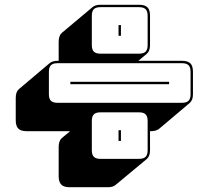

<svg xmlns="http://www.w3.org/2000/svg" viewBox="-20 -708 874 805"><path d="M434 77H272Q248 77 237 66Q226 55 226 31V-92Q226 -105 229.5 -114.5Q233 -124 239 -129L274 -158H92Q68 -158 57 -168.5Q46 -179 46 -204V-298Q46 -311 49.5 -320Q53 -329 60 -335L189 -444Q194 -448 202.5 -450.5Q211 -453 221 -453H226V-533Q226 -546 229.5 -555.5Q233 -565 239 -570L369 -679Q374 -683 382 -685.5Q390 -688 401 -688H563Q587 -688 598 -677.5Q609 -667 609 -642V-519Q609 -506 605.5 -497Q602 -488 595 -482L560 -453H743Q767 -453 778 -442.5Q789 -432 789 -407V-313Q789 -300 785.5 -291Q782 -282 775 -276L646 -167Q640 -163 632 -160.5Q624 -158 614 -158H609V-78Q609 -65 605.5 -56Q602 -47 595 -41L465 67Q461 71 452.5 74Q444 77 434 77ZM563 -483Q582 -483 590.5 -491.5Q599 -500 599 -519V-642Q599 -661 590.5 -669.5Q582 -678 563 -678H401Q382 -678 373.5 -669.5Q365 -661 365 -642V-519Q365 -500 373.5 -491.5Q382 -483 401 -483ZM477 -558V-603H487V-558ZM221 -277H743Q762 -277 770.5 -285.5Q779 -294 779 -313V-407Q779 -426 770.5 -434.5Q762 -443 743 -443H221Q202 -443 193.5 -434.5Q185 -426 185 -407V-313Q185 -294 193.5 -285.5Q202 -277 221 -277ZM275 -355V-365H689V-355ZM563 -42Q582 -42 590.5 -50.5Q599 -59 599 -78V-201Q599 -220 590.5 -228.5Q582 -237 563 -237H401Q382 -237 373.5 -228.5Q365 -220 365 -201V-78Q365 -59 373.5 -50.5Q382 -42 401 -42ZM477 -117V-162H487V-117Z"/></svg>

Font: Bungee Shade
Style: Regular
Weight: 400
Designer: David Jonathan Ross
Foundry: David Jonathan Ross
Version: Version 1.001;PS 1.0;hotconv 1.0.72;makeotf.lib2.5.5900